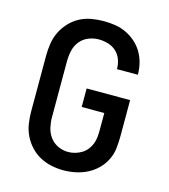

<svg xmlns="http://www.w3.org/2000/svg" viewBox="-105 -766 760 862"><g transform="rotate(15 275.0 -335.0)"><path d="M268 12Q240 12 212 6Q184 0 159 -13.5Q134 -27 114.5 -48Q95 -69 82.5 -94.5Q70 -120 65.5 -148.5Q61 -177 61 -205V-465Q61 -494 65.5 -522.5Q70 -551 82.5 -576.5Q95 -602 115 -623.5Q135 -645 160.5 -658.5Q186 -672 214.5 -677Q243 -682 271 -682Q298 -682 324.5 -678Q351 -674 375.5 -662.5Q400 -651 420.5 -633Q441 -615 454.5 -592Q468 -569 474.5 -543Q481 -517 481 -490V-489H384V-490Q384 -512 376.5 -533Q369 -554 353 -569Q337 -584 315 -590.5Q293 -597 271 -597Q247 -597 223.5 -587.5Q200 -578 184.5 -558.5Q169 -539 163.5 -514.5Q158 -490 158 -465V-205Q158 -181 163.5 -157Q169 -133 183.5 -113.5Q198 -94 220.5 -83.5Q243 -73 268 -73Q284 -73 300 -77.5Q316 -82 330 -90.5Q344 -99 354.5 -112Q365 -125 371 -140.5Q377 -156 378.5 -172.5Q380 -189 380 -205V-284H275V-370H477V-205Q477 -176 474 -147.5Q471 -119 458.5 -93Q446 -67 425.5 -46.5Q405 -26 379.5 -13Q354 0 325.5 6Q297 12 268 12Z"/></g></svg>

Font: Lode Dark Term
Style: Bold
Weight: 700
Monospace: yes
Designer: Belleve Invis
Foundry: Belleve Invis
Version: Version 29.2.0